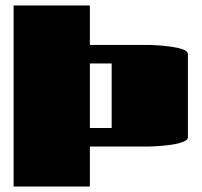

<svg xmlns="http://www.w3.org/2000/svg" viewBox="-20 -685 740 705"><path d="M310 0H30V-665H310V-520H530Q538 -520 560.5 -518.5Q583 -517 608.5 -513.5Q634 -510 652 -503.5Q670 -497 670 -486V-181Q670 -171 652 -164Q634 -157 608.5 -153.5Q583 -150 560.5 -148.5Q538 -147 530 -147H310ZM310 -215H390V-452H310Z"/></svg>

Font: Gajraj One
Style: Regular
Weight: 400
Designer: Saurabh Sharma
Foundry: Saurabh Sharma
Version: Version 1.000